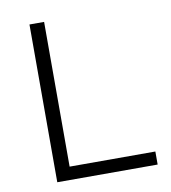

<svg xmlns="http://www.w3.org/2000/svg" viewBox="-79 -758 738 827"><g transform="rotate(-10 290.5 -345.0)"><path d="M105 0V-690H169V-57H544V0Z"/></g></svg>

Font: Mozilla Text ExtraLight
Style: Regular
Weight: 200
Designer: Studio DRAMA
Foundry: Studio DRAMA
Version: Version 1.000